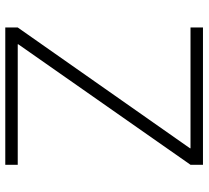

<svg xmlns="http://www.w3.org/2000/svg" viewBox="-50 -720 770 709"><g transform="rotate(90 334.5 -365.0)"><path d="M81 0V-46L527 -682V-684H81V-730H588V-684L143 -48V-46H588V0Z"/></g></svg>

Font: M PLUS 1 Light
Style: Regular
Weight: 300
Designer: Coji Morishita
Foundry: UNDERFOREST DESIGN
Version: Version 1.001